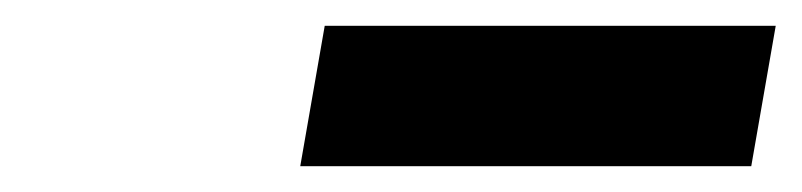

<svg xmlns="http://www.w3.org/2000/svg" viewBox="-20 -770 622 149"><path d="M232 -750H582L563 -641H213Z"/></svg>

Font: B612
Style: Bold Italic
Weight: 700
Italic angle: -10°
Designer: Nicolas Chauveau, Thomas Paillot, Jonathan Favre-Lamarine, Jean-Luc Vinot
Foundry: AIRBUS
Version: Version 1.008